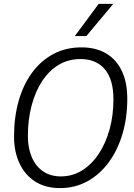

<svg xmlns="http://www.w3.org/2000/svg" viewBox="-20 -953 690 985"><path d="M287 12Q214 12 161.5 -21Q109 -54 80.5 -114Q52 -174 52 -253Q52 -351 75.5 -434.5Q99 -518 144 -579.5Q189 -641 253 -675.5Q317 -710 398 -710Q471 -710 523.5 -679.5Q576 -649 604.5 -590Q633 -531 633 -446Q633 -350 608.5 -266.5Q584 -183 538 -120.5Q492 -58 428.5 -23Q365 12 287 12ZM292 -48Q352 -48 401.5 -79Q451 -110 487 -164.5Q523 -219 542.5 -290.5Q562 -362 562 -443Q562 -545 518 -597.5Q474 -650 393 -650Q330 -650 280.5 -620Q231 -590 196 -536.5Q161 -483 142 -411Q123 -339 123 -255Q123 -194 143 -147Q163 -100 201 -74Q239 -48 292 -48ZM364 -768 486 -933H561L423 -768Z"/></svg>

Font: Azeret Mono ExtraLight
Style: Italic
Weight: 250
Italic angle: -12°
Designer: Martin Vácha
Foundry: Displaay
Version: Version 1.002